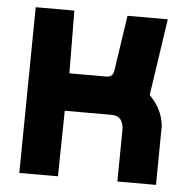

<svg xmlns="http://www.w3.org/2000/svg" viewBox="-47 -661 704 708"><g transform="rotate(5 304.5 -307.0)"><path d="M413 0 415 -200Q415 -201 413 -209Q406 -243 370 -243H197L193 0H50L57 -614H200L202 -382H339Q362 -382 366 -404L397 -612H546L504 -328Q542 -290 554 -243Q556 -233 557.5 -225Q559 -217 558 -209L556 0Z"/></g></svg>

Font: Covid19
Style: Regular
Weight: 400
Designer: Peter Wiegel
Foundry: (c) CAT - Ing. Peter Wiegel.  for Rudolf Maass + Partner GmbH
Version: Version 001.000